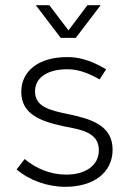

<svg xmlns="http://www.w3.org/2000/svg" viewBox="-20 -720 500 740"><path d="M118 -700 214 -574H272L368 -700H317L244 -603L170 -700ZM232 0C341 0 414 -55 414 -143C414 -239 327 -262 244 -280C168 -295 115 -310 115 -368C115 -418 159 -453 239 -453C271 -453 307 -446 364 -414L389 -453C323 -492 278 -500 239 -500C127 -500 62 -445 62 -366C62 -282 132 -253 227 -233C295 -220 361 -209 361 -141C361 -81 308 -47 235 -47C174 -47 118 -71 75 -107L44 -67C93 -25 163 0 232 0Z"/></svg>

Font: Arthouse Owned Light
Style: Regular
Weight: 300
Designer: Jeremy Tribby
Foundry: Tribby Type
Version: Version 1.000;PS 001.000;hotconv 1.0.88;makeotf.lib2.5.64775